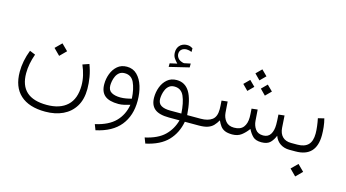

<svg xmlns="http://www.w3.org/2000/svg" viewBox="-93 -981 2879 1599"><g transform="rotate(15 1346.5 -181.5)"><path d="M291 -313.5 345.2 -367.2 399.4 -313.5 345.2 -259.3ZM550.8 -240.2 606.4 -259.3Q626.5 -206.1 635.3 -154.5Q644 -103 644 -53.7Q644 36.1 606.9 96.9Q569.8 157.7 504.2 188.7Q438.5 219.7 352.1 219.7Q211.9 219.7 137.2 151.6Q62.5 83.5 62.5 -46.9Q62.5 -140.1 100.1 -237.3L148.9 -217.3Q117.2 -128.9 117.2 -49.3Q117.2 162.1 350.6 162.1Q464.4 162.1 526.6 104.2Q588.9 46.4 589.4 -68.4Q589.4 -111.8 579.3 -154.8Q569.3 -197.8 550.8 -240.2Z M1023.9 -19Q1004.4 -12.7 976.8 -6.3Q949.2 0 925.3 0Q844.7 0 806.9 -31.7Q769 -63.5 769 -129.9Q769 -176.3 785.4 -219.5Q801.8 -262.7 834.2 -290.5Q866.7 -318.4 915.5 -318.4Q968.3 -318.4 1003.4 -283.4Q1038.6 -248.5 1056.2 -191.2Q1073.7 -133.8 1073.7 -66.4Q1073.7 62 1005.4 146.5Q937 231 797.9 260.7L779.3 212.9Q893.1 187.5 951.2 128.2Q1009.3 68.8 1023.9 -19ZM1022.5 -71.8Q1017.6 -155.8 992.9 -208.5Q968.3 -261.2 911.6 -261.2Q883.3 -261.2 865.5 -247.3Q847.7 -233.4 837.9 -212.2Q828.1 -190.9 824.2 -169.4Q820.3 -147.9 820.3 -132.3Q820.3 -90.3 849.9 -73.5Q879.4 -56.6 927.7 -56.6Q950.7 -56.6 975.6 -61Q1000.5 -65.4 1022.5 -71.8Z M1312.5 -451.7Q1295.4 -468.8 1282 -488.5Q1268.6 -508.3 1268.6 -538.1Q1268.6 -570.8 1286.6 -593.3Q1298.3 -607.9 1315.4 -615.2Q1332.5 -622.6 1350.6 -622.6Q1368.2 -622.6 1378.9 -618.7Q1389.6 -614.7 1401.4 -607.9L1401.9 -576.2Q1379.4 -585.9 1357.4 -585.9Q1347.7 -585.9 1335.4 -582.5Q1323.2 -579.1 1314 -570.3Q1307.1 -564.5 1303 -554.9Q1298.8 -545.4 1298.8 -531.7Q1299.3 -513.2 1312 -496.6Q1324.7 -480 1350.6 -472.7Q1352.1 -472.2 1355.2 -470.9Q1358.4 -469.7 1363.3 -469.7Q1367.2 -469.7 1369.6 -470.2L1420.4 -481V-447.8L1250 -406.7V-437.5ZM1563.4 0V-58.6H1604.2V0ZM1344.7 -318.4Q1417 -318.4 1455.6 -255.4Q1494.1 -192.4 1502.9 -58.6H1573.7V0H1498.5Q1480 100.1 1415.8 167Q1351.6 233.9 1227.5 260.7L1209 212.9Q1318.8 188.5 1375 133.8Q1431.2 79.1 1452.6 0H1361.8Q1276.4 0 1237.5 -32.2Q1198.7 -64.5 1198.7 -129.9Q1198.7 -176.3 1214.8 -219.5Q1231 -262.7 1263.4 -290.5Q1295.9 -318.4 1344.7 -318.4ZM1452.6 -58.6Q1447.3 -150.4 1422.9 -205.8Q1398.4 -261.2 1340.3 -261.2Q1312.5 -261.2 1294.9 -247.3Q1277.3 -233.4 1267.6 -212.2Q1257.8 -190.9 1253.9 -169.4Q1250 -147.9 1250 -132.3Q1250 -92.3 1278.3 -75.4Q1306.6 -58.6 1356.9 -58.6Z M1961.9 -541.5 2009.3 -588.9 2057.1 -541.5 2009.3 -493.7ZM2038.6 -430.7 2085.9 -478 2133.8 -430.7 2085.9 -382.8ZM1887.2 -430.7 1934.6 -478 1982.4 -430.7 1934.6 -382.8ZM2157.2 -58.6Q2199.7 -58.6 2219.7 -90.6Q2239.7 -122.6 2239.7 -174.3Q2239.7 -189.5 2238.8 -210.9Q2237.8 -232.4 2235.8 -259.8L2287.1 -265.6L2293.9 -160.6Q2297.4 -111.8 2324.5 -85.2Q2351.6 -58.6 2398.9 -58.6H2413.6V0H2398.9Q2355 0 2321 -22Q2287.1 -43.9 2271.5 -86.9Q2258.3 -51.3 2233.4 -25.6Q2208.5 0 2157.7 0Q2108.4 0 2084.2 -23.2Q2060.1 -46.4 2041.5 -83.5Q2015.1 -47.4 1983.9 -23.7Q1952.6 0 1904.8 0Q1864.7 -0.5 1841.3 -11Q1817.9 -21.5 1803.7 -40.8Q1789.6 -60.1 1777.3 -86.9Q1761.7 -59.6 1743.2 -40Q1724.6 -20.5 1695.3 -10.3Q1666 0 1618.2 0H1584.5V-58.6H1619.1Q1681.6 -58.6 1716.8 -84.7Q1752 -110.8 1752 -175.3Q1752 -186.5 1751 -205.3Q1750 -224.1 1748 -249.5L1799.3 -255.4L1806.2 -160.6Q1809.6 -118.2 1834.2 -88.4Q1858.9 -58.6 1905.8 -58.6Q1960.9 -58.6 1985.8 -90.3Q2010.7 -122.1 2010.7 -175.3Q2010.7 -186.5 2009.8 -205.1Q2008.8 -223.6 2006.8 -249.5L2058.1 -255.4L2064.9 -160.6Q2067.4 -120.6 2089.4 -89.6Q2111.3 -58.6 2157.2 -58.6Z M2630.4 -188.5Q2630.4 0 2452.1 0H2394V-58.6H2452.1Q2514.2 -58.6 2545.2 -89.6Q2576.2 -120.6 2576.2 -187Q2576.2 -213.9 2572 -248.3Q2567.9 -282.7 2561 -315.4L2613.3 -328.1Q2622.6 -293.5 2626.5 -256.8Q2630.4 -220.2 2630.4 -188.5ZM2449.7 147.9 2503.9 94.2 2558.1 147.9 2503.9 202.1Z"/></g></svg>

Font: Vazir Thin UI
Style: Thin-UI
Weight: 100
Designer: Saber Rastikerdar
Foundry: Saber Rastikerdar
Version: Version 30.0.0